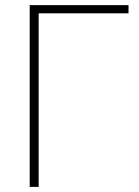

<svg xmlns="http://www.w3.org/2000/svg" viewBox="-20 -730 543 750"><path d="M96 0V-710H482V-678H131V0Z"/></svg>

Font: Raleway-v4020 ExtraLight
Style: Regular
Weight: 275
Designer: Matt McInerney, Pablo Impallari, Rodrigo Fuenzalida
Foundry: Matt McInerney, Pablo Impallari, Rodrigo Fuenzalida
Version: Version 4.020;PS 004.020;hotconv 1.0.88;makeotf.lib2.5.64775